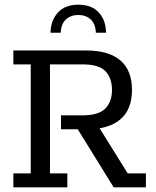

<svg xmlns="http://www.w3.org/2000/svg" viewBox="-20 -798 664 818"><path d="M36.9 0V-59.3H110.9V-523.7H36.9V-583H345.8Q443.6 -583 493 -540.6Q542.3 -498.2 542.3 -414.8Q542.3 -331.5 492.7 -289.4Q443 -247.3 351.9 -247.3H335.1L390 -274.8L524 -59.3H601.6V0H464.2L311.2 -247.3H239.9V-306.6H331.1Q400.4 -306.6 428.8 -335.8Q457.1 -365.1 457.1 -414.8Q457.1 -465.2 429.4 -494.4Q401.7 -523.7 331.1 -523.7H192.9V-59.3H266.9V0ZM195.2 -658.5Q196.4 -711.8 227.1 -744.9Q257.7 -778 313.5 -778Q370.4 -778 400.8 -744.9Q431.2 -711.8 431.8 -658.5H388.3Q387.1 -696 366.5 -715.1Q345.9 -734.2 313.5 -734.2Q281.7 -734.2 260.9 -715.1Q240 -696 238.7 -658.5Z"/></svg>

Font: Rokkitt SemiBold
Style: Regular
Weight: 600
Designer: Vernon Adams
Foundry: Vernon Adams
Version: Version 3.103